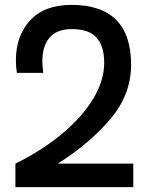

<svg xmlns="http://www.w3.org/2000/svg" viewBox="-20 -765 608 785"><path d="M525 -96V0H43V-96Q154 -151 235.5 -219.5Q317 -288 361.5 -362Q406 -436 406 -508Q406 -576 375 -611Q344 -646 274 -646Q212 -646 182.5 -611Q153 -576 153 -513Q153 -499 157 -467H49Q45 -491 45 -518Q45 -619 103.5 -682Q162 -745 272 -745Q516 -745 516 -500Q516 -378 430.5 -277.5Q345 -177 216 -96Z"/></svg>

Font: Shippori Antique
Style: Regular
Weight: 400
Designer: FONTDASU
Foundry: FONTDASU / Google Inc. / but / Adobe
Version: Version 2.001